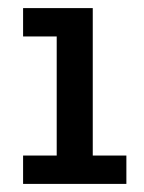

<svg xmlns="http://www.w3.org/2000/svg" viewBox="-20 -454 355 474"><path d="M37 -434H209V-70H292V0H37V-70H120V-364H37Z"/></svg>

Font: Podkova Medium
Style: Regular
Weight: 500
Designer: Ilya Yudin
Foundry: Cyreal (www.cyreal.org)
Version: Version 2.103